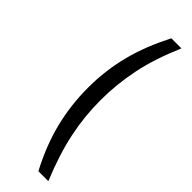

<svg xmlns="http://www.w3.org/2000/svg" viewBox="-298 -721 913 913"><g transform="rotate(45 158.5 -265.0)"><path d="M218 182Q158 68 131 -41Q104 -149 104 -266Q104 -383 132 -491Q146 -546 167.5 -600.5Q189 -655 218 -712H286Q259 -649 240 -591.5Q221 -534 210 -480Q199 -426 193.5 -373Q188 -320 188 -266Q188 -157 210 -53Q232 54 285 182Z"/></g></svg>

Font: PRinguin Sans
Style: Regular
Weight: 400
Designer: Vernon Adams
Foundry: Vernon Adams
Version: ""